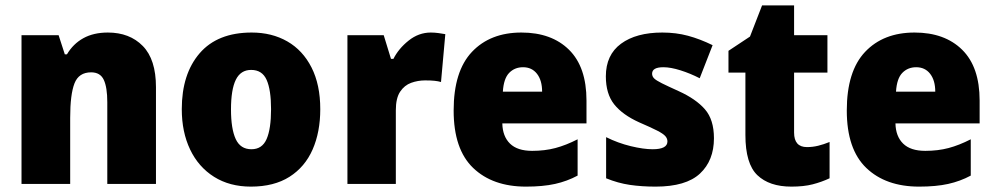

<svg xmlns="http://www.w3.org/2000/svg" viewBox="-20 -684 3699 714"><path d="M381 -563Q462 -563 511 -513Q560 -463 560 -360V0H379V-304Q379 -359 366 -387Q353 -415 319 -415Q273 -415 257 -374Q241 -333 241 -246V0H60V-553H198L221 -482H229Q252 -521 290 -542Q328 -563 381 -563Z M1171 -278Q1171 -193 1142.5 -128Q1114 -63 1056.5 -26.5Q999 10 913 10Q834 10 776 -26.5Q718 -63 687 -128Q656 -193 656 -278Q656 -409 722.5 -486Q789 -563 916 -563Q991 -563 1048.5 -530Q1106 -497 1138.5 -433Q1171 -369 1171 -278ZM839 -277Q839 -205 856.5 -167Q874 -129 915 -129Q955 -129 971.5 -167Q988 -205 988 -278Q988 -350 971.5 -387Q955 -424 914 -424Q875 -424 857 -387.5Q839 -351 839 -277Z M1582 -563Q1596 -563 1610.5 -561Q1625 -559 1636 -557L1620 -379Q1610 -382 1596.5 -383.5Q1583 -385 1561 -385Q1534 -385 1509 -376Q1484 -367 1468 -343Q1452 -319 1452 -274V0H1272V-553H1407L1434 -465H1443Q1462 -503 1499.5 -533Q1537 -563 1582 -563Z M1919 -563Q2031 -563 2096 -499Q2161 -435 2161 -310V-225H1848Q1849 -177 1876.5 -150Q1904 -123 1959 -123Q2006 -123 2045.5 -133.5Q2085 -144 2128 -166V-31Q2089 -10 2044 0Q1999 10 1936 10Q1812 10 1739.5 -59.5Q1667 -129 1667 -273Q1667 -419 1735 -491Q1803 -563 1919 -563ZM1925 -434Q1894 -434 1873.5 -413Q1853 -392 1850 -343H1996Q1996 -385 1977 -409.5Q1958 -434 1925 -434Z M2635 -170Q2635 -87 2583 -38.5Q2531 10 2418 10Q2366 10 2322 3.5Q2278 -3 2234 -21V-174Q2278 -152 2325.5 -140.5Q2373 -129 2407 -129Q2462 -129 2462 -158Q2462 -169 2454 -178Q2446 -187 2423.5 -198.5Q2401 -210 2357 -229Q2295 -257 2264 -296Q2233 -335 2233 -400Q2233 -480 2289.5 -521.5Q2346 -563 2443 -563Q2494 -563 2538.5 -551Q2583 -539 2630 -516L2582 -393Q2547 -411 2510.5 -422.5Q2474 -434 2447 -434Q2405 -434 2405 -410Q2405 -400 2412.5 -392.5Q2420 -385 2441 -374.5Q2462 -364 2504 -345Q2568 -316 2601.5 -277.5Q2635 -239 2635 -170Z M2981 -137Q3002 -137 3022.5 -142Q3043 -147 3065 -156V-21Q3035 -7 3002 1.5Q2969 10 2923 10Q2841 10 2796.5 -32.5Q2752 -75 2752 -182V-414H2689V-495L2769 -548L2814 -664H2933V-553H3057V-414H2933V-191Q2933 -137 2981 -137Z M3381 -563Q3493 -563 3558 -499Q3623 -435 3623 -310V-225H3310Q3311 -177 3338.5 -150Q3366 -123 3421 -123Q3468 -123 3507.5 -133.5Q3547 -144 3590 -166V-31Q3551 -10 3506 0Q3461 10 3398 10Q3274 10 3201.5 -59.5Q3129 -129 3129 -273Q3129 -419 3197 -491Q3265 -563 3381 -563ZM3387 -434Q3356 -434 3335.5 -413Q3315 -392 3312 -343H3458Q3458 -385 3439 -409.5Q3420 -434 3387 -434Z"/></svg>

Font: Noto Sans Khmer UI SemiCondensed Black
Style: Regular
Weight: 900
Width: 4
Designer: Danh Hong and the Monotype Design Team
Foundry: Monotype Imaging Inc.
Version: Version 2.002; ttfautohint (v1.8.4.7-5d5b)